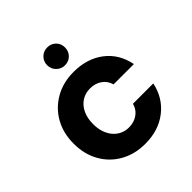

<svg xmlns="http://www.w3.org/2000/svg" viewBox="-189 -836 988 988"><g transform="rotate(-45 304.5 -342.0)"><path d="M311 12Q234 12 175 -21.5Q116 -55 83 -114Q50 -173 50 -249Q50 -326 83 -384.5Q116 -443 175 -477Q234 -511 311 -511Q408 -511 474.5 -460.5Q541 -410 559 -320H411Q402 -353 375 -372Q348 -391 310 -391Q276 -391 249.5 -374Q223 -357 207.5 -325.5Q192 -294 192 -249Q192 -217 201 -190.5Q210 -164 226 -145.5Q242 -127 263.5 -117Q285 -107 310 -107Q335 -107 355.5 -115.5Q376 -124 390.5 -140Q405 -156 411 -179H559Q541 -92 474.5 -40Q408 12 311 12ZM304 -566Q277 -566 258 -585Q239 -604 239 -631Q239 -659 258 -677.5Q277 -696 304 -696Q332 -696 350.5 -677.5Q369 -659 369 -631Q369 -604 350.5 -585Q332 -566 304 -566Z"/></g></svg>

Font: DM Sans 20pt ExtraBold
Style: Regular
Weight: 800
Version: Version 4.004;gftools[0.9.30]